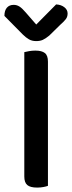

<svg xmlns="http://www.w3.org/2000/svg" viewBox="-27 -843 326 869"><path d="M190 -2Q183 1 169.5 3.5Q156 6 141 6Q110 6 96.5 -5.5Q83 -17 83 -44V-607Q91 -609 104.5 -611.5Q118 -614 133 -614Q162 -614 176 -603Q190 -592 190 -564ZM227 -823Q249 -822 264 -810.5Q279 -799 279 -782Q279 -767 271 -756.5Q263 -746 247 -732L196 -682Q179 -668 166.5 -662.5Q154 -657 137 -657Q118 -657 104 -665Q90 -673 76 -687L-7 -771Q-7 -795 4 -808Q15 -821 35 -821Q49 -821 61 -813.5Q73 -806 90 -786L137 -732Z"/></svg>

Font: Baloo Thambi 2 Medium
Style: Regular
Weight: 500
Designer: Aadarsh Rajan and Ek Type
Foundry: Ek Type
Version: Version 1.640;hotconv 1.0.111;makeotfexe 2.5.65597; ttfautoh